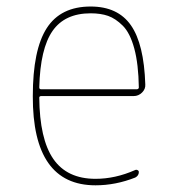

<svg xmlns="http://www.w3.org/2000/svg" viewBox="-20 -550 540 580"><path d="M253.9 -509.8Q175.8 -509.8 138.7 -456.5Q101.6 -403.3 98.6 -286.1Q98.6 -280.3 104.5 -280.3H392.6Q398.4 -280.3 399.4 -285.2Q398.4 -356.4 385.7 -403.3Q373 -450.2 351.1 -472.2Q329.1 -494.1 306.6 -502Q284.2 -509.8 253.9 -509.8ZM268.6 9.8Q78.1 9.8 79.1 -259.8Q79.1 -399.4 121.1 -464.8Q163.1 -530.3 253.9 -530.3Q335.9 -530.3 375.5 -473.6Q415 -417 418.9 -294.9Q419.9 -281.2 409.2 -270.5Q398.4 -259.8 383.8 -259.8H104.5Q99.6 -259.8 98.6 -255.9Q99.6 -129.9 141.1 -69.8Q182.6 -9.8 268.6 -9.8Q328.1 -9.8 387.7 -36.1Q391.6 -38.1 395.5 -36.1Q399.4 -34.2 399.4 -30.3Q399.4 -19.5 388.7 -13.7Q329.1 9.8 268.6 9.8Z"/></svg>

Font: Rounded-X Mgen+ 1m thin
Style: Regular
Weight: 100
Designer: [Source Han Sans]
Ryoko NISHIZUKA  (kana & ideographs); Paul D. Hunt (Latin, Greek & Cyrillic); Wenlong ZHANG  (bopomofo
Version: Version 1.059.20150602